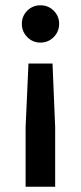

<svg xmlns="http://www.w3.org/2000/svg" viewBox="-20 -530 306 725"><path d="M178.3 -290 188.3 -50V175H76.7V-50L87.5 -290ZM132.5 -510Q162.5 -510 182.9 -489.6Q203.3 -469.2 203.3 -440Q203.3 -410.8 182.9 -390Q162.5 -369.2 132.5 -369.2Q103.3 -369.2 82.9 -390Q62.5 -410.8 62.5 -440Q62.5 -469.2 82.9 -489.6Q103.3 -510 132.5 -510Z"/></svg>

Font: Funnel Sans Light Medium
Style: Regular
Weight: 500
Version: Version 1.000